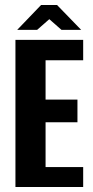

<svg xmlns="http://www.w3.org/2000/svg" viewBox="-20 -751 374 771"><path d="M42 0V-591H314V-509H163V-351H291V-260H163V-80H314V0ZM49 -631 145 -731H209L306 -631H227L178 -674L129 -631Z"/></svg>

Font: Alumni Sans
Style: Bold
Weight: 700
Designer: Robert E. Leuschke
Foundry: Robert E. Leuschke
Version: Version 1.018